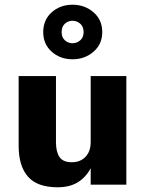

<svg xmlns="http://www.w3.org/2000/svg" viewBox="-20 -782 615 813"><path d="M364 0H515V-460H364ZM217 -180V-460H59V-164Q59 -79 98.5 -34Q138 11 224 11Q281 11 317.5 -15.5Q354 -42 372 -87Q390 -132 390 -186L364 -180Q364 -153 354 -134.5Q344 -116 326.5 -105.5Q309 -95 284 -95Q247 -95 232 -117Q217 -139 217 -180ZM163 -646Q163 -595 199 -563Q235 -531 287 -531Q339 -531 376 -563Q413 -595 413 -646Q413 -698 376 -730Q339 -762 287 -762Q235 -762 199 -730Q163 -698 163 -646ZM241 -646Q241 -669 254.5 -681.5Q268 -694 287 -694Q306 -694 320 -681.5Q334 -669 334 -646Q334 -624 320 -611.5Q306 -599 287 -599Q268 -599 254.5 -611.5Q241 -624 241 -646Z"/></svg>

Font: Glinicke Jost Bold
Style: Bold
Weight: 700
Version: Version 3.710